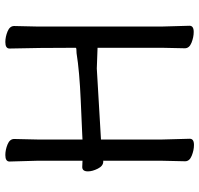

<svg xmlns="http://www.w3.org/2000/svg" viewBox="-34 -718 768 741"><g transform="rotate(-90 350.5 -347.0)"><path d="M162.1 17.1Q142.1 17.1 120.6 8.5Q99.1 0 99.1 -17.1L101.1 -106V-332L102.1 -333H98.1Q81.1 -333 70.6 -354Q60.1 -375 60.1 -392.1Q60.1 -414.1 77.1 -414.1L101.1 -413.1V-588.9L98.1 -694.8Q98.1 -710.9 123 -710.9Q143.1 -710.9 164.1 -702.4Q185.1 -693.8 185.1 -676.8L183.1 -587.9V-413.1H182.1L202.1 -414.1Q221.2 -415 334 -419.9Q446.8 -424.8 516.1 -436Q537.1 -436 537.1 -439Q537.1 -586.9 534.2 -694.8Q534.2 -710.9 559.1 -710.9Q579.1 -710.9 600.1 -702.4Q621.1 -693.8 621.1 -676.8L619.1 -587.9V-106L622.1 0Q622.1 16.1 598.1 16.1Q578.1 16.1 556.6 7.6Q535.2 -1 535.2 -18.1L537.1 -106.9V-355L457 -357.9L183.1 -341.8V-105L186 1Q186 17.1 162.1 17.1Z"/></g></svg>

Font: LXGW WenKai Screen R
Style: Regular
Weight: 400
Designer: Fontworks Inc.
Version: Version 1.235;May 31, 2022